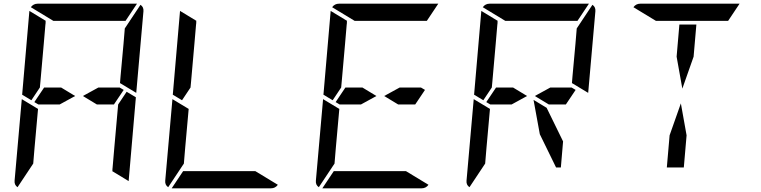

<svg xmlns="http://www.w3.org/2000/svg" viewBox="-20 -1020 4120 1040"><path d="M387 -500 303 -454H208H188L166 -467L219 -546H311ZM628 -546 650 -533 597 -454H505L429 -500L513 -546ZM666 -523 716 -493 677 -41Q677 -41 677 -39L588 -93L589 -95V-103L590 -113L599 -218L620 -454ZM167 -218 160 -134 75 -6Q57 -18 59 -41L98 -483L186 -430ZM741 -994Q759 -982 757 -959L718 -517L630 -570L633 -607L649 -782L656 -866ZM269 -907 147 -981Q161 -1000 184 -1000H720Q720 -1000 722 -1000L660 -907H657H626H490H398ZM139 -959Q139 -959 139 -961L228 -907L227 -905V-895L226 -887L217 -782L199 -578L196 -546L150 -477L100 -507Z M983 -218 976 -134 891 -6Q873 -18 875 -41L914 -483L1002 -430ZM1363 -93 1485 -19Q1471 0 1448 0H912Q912 0 910 0L972 -93H975H1006H1142H1234ZM955 -959Q955 -959 955 -961L1044 -907L1043 -905V-895L1042 -887L1033 -782L1015 -578L1012 -546L966 -477L916 -507Z M2019 -500 1935 -454H1840H1820L1798 -467L1851 -546H1943ZM2260 -546 2282 -533 2229 -454H2137L2061 -500L2145 -546ZM1799 -218 1792 -134 1707 -6Q1689 -18 1691 -41L1730 -483L1818 -430ZM1901 -907 1779 -981Q1793 -1000 1816 -1000H2352Q2352 -1000 2354 -1000L2292 -907H2289H2258H2122H2030ZM2179 -93 2301 -19Q2287 0 2264 0H1728Q1728 0 1726 0L1788 -93H1791H1822H1958H2050ZM1771 -959Q1771 -959 1771 -961L1860 -907L1859 -905V-895L1858 -887L1849 -782L1831 -578L1828 -546L1782 -477L1732 -507Z M2835 -500 2751 -454H2656H2636L2614 -467L2667 -546H2759ZM3076 -546 3098 -533 3045 -454H2953L2877 -500L2961 -546ZM2615 -218 2608 -134 2523 -6Q2505 -18 2507 -41L2546 -483L2634 -430ZM3189 -994Q3207 -982 3205 -959L3166 -517L3078 -570L3081 -607L3097 -782L3104 -866ZM2717 -907 2595 -981Q2609 -1000 2632 -1000H3168Q3168 -1000 3170 -1000L3108 -907H3105H3074H2938H2846ZM3030 -254 3018 -113H2992L2904 -293L2870 -479L2941 -436ZM2587 -959Q2587 -959 2587 -961L2676 -907L2675 -905V-895L2674 -887L2665 -782L2647 -578L2644 -546L2598 -477L2548 -507Z M3645 -713 3660 -887H3752L3737 -713L3676 -540ZM3699 -287 3684 -113H3592L3607 -287L3668 -460ZM3533 -907 3411 -981Q3425 -1000 3448 -1000H3984Q3984 -1000 3986 -1000L3924 -907H3921H3890H3754H3662Z"/></svg>

Font: DSEG14 Modern
Style: Italic
Weight: 400
Italic angle: -5°
Designer: Keshikan(Twitter:@keshinomi_88pro)
Version: Version 0.46